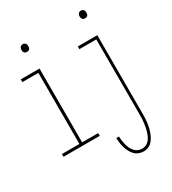

<svg xmlns="http://www.w3.org/2000/svg" viewBox="-217 -823 1034 1151"><g transform="rotate(-30 300.0 -247.0)"><path d="M126 -654Q121 -654 116 -655.5Q111 -657 107.5 -661Q104 -665 103 -670Q102 -675 102 -680Q102 -685 103 -690Q104 -695 107.5 -699Q111 -703 116 -705Q121 -707 126 -707Q131 -707 135.5 -705Q140 -703 143.5 -699Q147 -695 148 -690Q149 -685 149 -680Q149 -675 148 -670Q147 -665 143.5 -661Q140 -657 135.5 -655.5Q131 -654 126 -654ZM0 0V-19H121V-511H10V-530H140V-19H251V0ZM528 -654Q523 -654 518 -655.5Q513 -657 510 -661Q507 -665 505.5 -670Q504 -675 504 -680Q504 -685 505.5 -690Q507 -695 510 -699Q513 -703 518 -705Q523 -707 528 -707Q533 -707 537.5 -705Q542 -703 545.5 -699Q549 -695 550 -690Q551 -685 551 -680Q551 -675 550 -670Q549 -665 545.5 -661Q542 -657 537.5 -655.5Q533 -654 528 -654ZM434 213Q417 213 400.5 206.5Q384 200 372.5 188Q361 176 353 160.5Q345 145 340 128.5Q335 112 333 95Q331 78 330 61H349Q349 75 351 89.5Q353 104 356.5 118.5Q360 133 366.5 146.5Q373 160 382.5 171Q392 182 405.5 188Q419 194 434 194Q448 194 461 188Q474 182 483 171Q492 160 498 147Q504 134 508 121Q512 108 514.5 94Q517 80 519 66Q521 52 521.5 38Q522 24 522 10V-511H405V-530H540V10Q540 26 539.5 42Q539 58 537 73.5Q535 89 531.5 104.5Q528 120 522.5 135Q517 150 509.5 164Q502 178 491 189.5Q480 201 465 207Q450 213 434 213Z"/></g></svg>

Font: Iosevka Slab Thin Extended
Style: Regular
Weight: 100
Width: 7
Monospace: yes
Designer: Belleve Invis
Foundry: Belleve Invis
Version: Version 11.1.1; ttfautohint (v1.8.3)